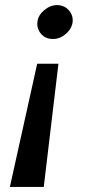

<svg xmlns="http://www.w3.org/2000/svg" viewBox="-20 -500 348 759"><path d="M267 -412Q263 -385 239 -365Q215 -345 188 -346Q160 -346 142.5 -366Q125 -386 128 -414Q131 -440 155 -460Q179 -480 207 -480Q235 -479 252.5 -459Q270 -439 267 -412ZM153 239H19L127 -248H211Z"/></svg>

Font: Jost* Medium
Style: Italic
Weight: 500
Italic angle: -10°
Version: Version 3.7